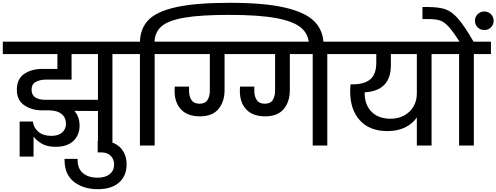

<svg xmlns="http://www.w3.org/2000/svg" viewBox="-44 -1037 3537 1368"><path d="M879 -652H757V0H654V-246L486 -247Q523 -205 523 -142Q523 -75 479 -33Q435 9 353 9Q290 9 252 -14.5Q214 -38 195 -64V79H96V-171H190Q196 -126 230 -97.5Q264 -69 322 -69Q373 -69 399.5 -93.5Q426 -118 426 -155Q426 -200 394 -225.5Q362 -251 301 -251H245Q174 -254 125 -290Q76 -326 76 -398Q76 -474 128 -510Q180 -546 259 -546H365V-652H-24V-740H879ZM654 -326V-652H466V-470H287Q242 -470 211.5 -454Q181 -438 181 -397Q181 -360 207.5 -343Q234 -326 276 -326Z M858 135Q858 217 803.5 264Q749 311 654 311Q550 311 483 258.5Q416 206 416 104Q416 100 416 95H509Q509 100 509 104Q509 164 547 196.5Q585 229 651 229Q706 229 737.5 204Q769 179 769 134Q769 98 745 73.5Q721 49 679 49H652V-33H679Q765 -33 811.5 13Q858 59 858 135Z M1594 -1017Q1843 -1017 1990 -982Q2137 -947 2199 -881.5Q2261 -816 2261 -719V-706H2157V-717Q2157 -790 2104 -837Q2051 -884 1926.5 -907.5Q1802 -931 1589 -931Q1384 -931 1269.5 -911Q1155 -891 1107.5 -850Q1060 -809 1057 -740H1180V-652H1058V0H953V-652H831V-740H953Q956 -836 1015 -896Q1074 -956 1213 -986.5Q1352 -1017 1594 -1017Z M2410 -652H2288V0H2184V-652H2021V-395Q2021 -312 1977.5 -260Q1934 -208 1845 -208Q1758 -208 1711.5 -256.5Q1665 -305 1665 -389Q1665 -410 1666 -420H1768V-389Q1768 -350 1785.5 -324Q1803 -298 1842 -298Q1883 -298 1899.5 -324.5Q1916 -351 1916 -391V-652H1556V-395Q1556 -312 1512.5 -260Q1469 -208 1380 -208Q1293 -208 1246.5 -256.5Q1200 -305 1200 -389Q1200 -410 1201 -420H1303V-389Q1303 -350 1320.5 -324Q1338 -298 1377 -298Q1418 -298 1434.5 -324.5Q1451 -351 1451 -391V-652H1132V-740H2410Z M3153 -652H3031V0H2926V-200Q2896 -156 2843 -129.5Q2790 -103 2717 -103Q2590 -103 2520.5 -179Q2451 -255 2451 -385Q2451 -411 2454 -436H2467Q2553 -436 2595 -472.5Q2637 -509 2637 -590V-652H2362V-740H3153ZM2926 -652H2741V-572Q2741 -390 2554 -379V-375Q2554 -291 2603 -241Q2652 -191 2739 -191Q2792 -191 2835 -214Q2878 -237 2902 -278Q2926 -319 2926 -371Z M3009 -987Q3085 -986 3129.5 -971Q3174 -956 3219.5 -904.5Q3265 -853 3330 -740H3454V-652H3332V0H3227V-652H3105V-740H3230Q3182 -815 3151.5 -848Q3121 -881 3091.5 -891Q3062 -901 3011 -901H2966V-987ZM3407 -823Q3379 -823 3359.5 -842Q3340 -861 3340 -889Q3340 -917 3359.5 -936Q3379 -955 3407 -955Q3435 -955 3454 -936Q3473 -917 3473 -889Q3473 -861 3454 -842Q3435 -823 3407 -823Z"/></svg>

Font: Poppins Cyr Med
Style: Regular
Weight: 500
Designer: Ninad Kale (Devanagari), Jonny Pinhorn (Latin)
Foundry: Indian Type Foundry
Version: 4.004